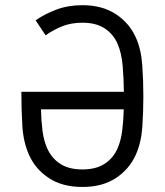

<svg xmlns="http://www.w3.org/2000/svg" viewBox="-20 -721 644 750"><path d="M301.8 -700.7Q378.4 -700.7 431.4 -666.5Q484.4 -632.3 510.3 -575.2Q531.2 -529.3 535.6 -468.3Q540 -407.2 540 -345.7Q540 -285.2 535.9 -224.4Q531.7 -163.6 510.3 -116.2Q485.4 -60.5 432.9 -25.6Q380.4 9.3 301.8 9.3Q223.6 9.3 170.9 -25.4Q118.2 -60.1 93.3 -116.2Q71.3 -165.5 67.4 -227.8Q63.5 -290 63.5 -362.3H463.9Q463.4 -413.6 459.2 -463.1Q455.1 -512.7 439.5 -549.3Q422.9 -587.9 388.9 -610.1Q355 -632.3 301.8 -632.3Q257.8 -632.3 222.7 -618.2Q187.5 -604 158.2 -583L119.1 -641.6Q153.8 -666 199.7 -683.3Q245.6 -700.7 301.8 -700.7ZM463.4 -293.9H140.1Q141.1 -248 146 -210.2Q150.9 -172.4 164.1 -142.1Q181.2 -103.5 214.8 -81.3Q248.5 -59.1 301.8 -59.1Q355 -59.1 388.9 -81.3Q422.9 -103.5 439.5 -142.1Q452.6 -172.4 457.5 -211.9Q462.4 -251.5 463.4 -293.9Z"/></svg>

Font: Gidole
Style: Regular
Weight: 400
Version: Version 2.100; ttfautohint (v1.8.4.7-5d5b)